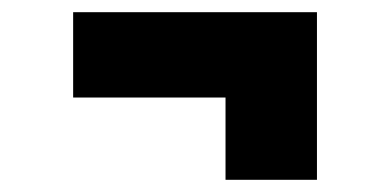

<svg xmlns="http://www.w3.org/2000/svg" viewBox="-20 -446 640 315"><path d="M350 -151H500V-426H100V-286H350Z"/></svg>

Font: JetBrains Mono ExtraBold
Style: Regular
Weight: 800
Monospace: yes
Designer: Philipp Nurullin, Konstantin Bulenkov
Foundry: JetBrains
Version: Version 2.305